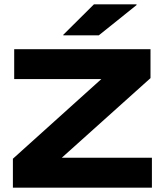

<svg xmlns="http://www.w3.org/2000/svg" viewBox="-20 -866 760 886"><path d="M681 -138V0H39.5V-133.5L447.5 -501H45.5V-639H674.5V-505.5L265 -138ZM413.5 -846H610V-842.5L436 -703H272V-705.5Z"/></svg>

Font: Anek Latin Expanded
Style: Bold
Weight: 700
Width: 7
Designer: Yesha Goshar
Foundry: Ek Type
Version: Version 1.003